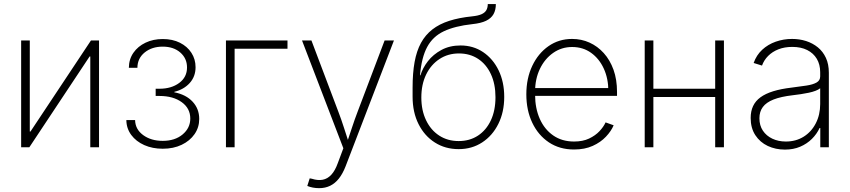

<svg xmlns="http://www.w3.org/2000/svg" viewBox="-20 -748 4316 975"><path d="M482.9 0H438.5V-461.4H435.1L128.9 0H87.4V-542.5H131.3V-80.1H134.8L441.9 -542.5H482.9Z M806.2 7.3Q754.4 7.3 712.6 -11.2Q670.9 -29.8 646.5 -62.7Q622.1 -95.7 621.6 -138.2H666Q667 -91.3 707 -62Q747.1 -32.7 806.2 -32.7Q868.7 -32.7 907.5 -65.4Q946.3 -98.1 946.3 -146Q946.3 -197.8 902.8 -229.2Q859.4 -260.7 790 -260.7H770.5V-297.4H790Q850.1 -297.4 889.9 -326.7Q929.7 -356 929.7 -405.3Q929.7 -451.7 895.5 -481.4Q861.3 -511.2 806.2 -511.2Q751.5 -511.2 714.8 -481.7Q678.2 -452.1 677.7 -403.8H634.3Q634.8 -447.3 657.5 -480Q680.2 -512.7 719 -531.2Q757.8 -549.8 806.6 -549.8Q856 -549.8 893.6 -531Q931.2 -512.2 952.1 -479.7Q973.1 -447.3 973.1 -406.7Q973.1 -359.4 943.4 -326.4Q913.6 -293.5 865.2 -281.7V-279.3Q924.8 -267.6 958.3 -231.4Q991.7 -195.3 991.7 -144Q991.7 -101.1 968 -66.9Q944.3 -32.7 902.6 -12.7Q860.8 7.3 806.2 7.3Z M1439.9 -542.5V-500.5H1171.4V0H1127.4V-542.5Z M1540.5 196.3 1552.7 157.7 1563.5 159.7Q1593.8 169.4 1618.4 164.8Q1643.1 160.2 1662.4 139.4Q1681.6 118.7 1695.3 80.6L1723.6 4.9L1513.7 -542.5H1561.5L1697.3 -183.1Q1713.4 -141.1 1726.8 -99.1Q1740.2 -57.1 1753.9 -15.6H1739.3Q1753.4 -57.1 1767.1 -99.1Q1780.8 -141.1 1796.9 -183.1L1933.1 -542.5H1980.5L1734.9 96.7Q1720.2 134.3 1700.9 158.7Q1681.6 183.1 1656.7 195.3Q1631.8 207.5 1600.6 207.5Q1584 207.5 1568.8 204.6Q1553.7 201.7 1540.5 196.3Z M2309.1 9.3Q2241.2 9.3 2188.5 -24.2Q2135.7 -57.6 2105.5 -117.7Q2075.2 -177.7 2075.2 -257.3V-302.7Q2075.2 -377 2085.4 -433.3Q2095.7 -489.7 2117.9 -530.3Q2140.1 -570.8 2175.5 -598.4Q2210.9 -626 2261 -642.1Q2311 -658.2 2377.9 -665Q2407.2 -668 2424.6 -675.5Q2441.9 -683.1 2449.5 -696Q2457 -709 2457 -727.5H2498Q2498 -697.3 2486.1 -676Q2474.1 -654.8 2448 -642.3Q2421.9 -629.9 2378.9 -625.5Q2289.6 -615.7 2233.6 -589.1Q2177.7 -562.5 2149.2 -509.3Q2120.6 -456.1 2112.8 -365.7H2115.2Q2126 -402.3 2152.8 -437Q2179.7 -471.7 2221.7 -494.4Q2263.7 -517.1 2318.4 -517.1Q2383.3 -517.1 2433.3 -483.4Q2483.4 -449.7 2512 -390.9Q2540.5 -332 2540.5 -255.9Q2540.5 -178.7 2510.7 -118.9Q2481 -59.1 2428.7 -24.9Q2376.5 9.3 2309.1 9.3ZM2309.1 -31.7Q2365.2 -31.7 2407.2 -59.3Q2449.2 -86.9 2472.7 -137Q2496.1 -187 2496.1 -254.4Q2496.1 -321.3 2472.9 -371.3Q2449.7 -421.4 2408 -449Q2366.2 -476.6 2310.5 -476.6Q2254.9 -476.6 2211.7 -448.2Q2168.5 -419.9 2144 -369.6Q2119.6 -319.3 2119.6 -252.9Q2119.6 -187.5 2143.6 -137.5Q2167.5 -87.4 2210.2 -59.6Q2252.9 -31.7 2309.1 -31.7Z M2895 11.2Q2821.8 11.2 2767.3 -25.1Q2712.9 -61.5 2682.9 -124.8Q2652.8 -188 2652.8 -269Q2652.8 -350.1 2682.9 -413.6Q2712.9 -477.1 2765.4 -513.7Q2817.9 -550.3 2885.3 -550.3Q2932.6 -550.3 2973.6 -531.7Q3014.6 -513.2 3046.1 -478.3Q3077.6 -443.4 3095.5 -393.8Q3113.3 -344.2 3113.3 -281.2V-261.2H2680.2V-300.8H3088.9L3069.3 -285.6Q3069.3 -349.1 3046.1 -399.7Q3022.9 -450.2 2981.7 -479.7Q2940.4 -509.3 2885.3 -509.3Q2831.5 -509.3 2788.8 -479.2Q2746.1 -449.2 2721.7 -398.2Q2697.3 -347.2 2697.3 -284.2V-266.1Q2697.3 -198.7 2720.9 -145Q2744.6 -91.3 2789.1 -60.3Q2833.5 -29.3 2895 -29.3Q2939.5 -29.3 2971.4 -44.4Q3003.4 -59.6 3024.4 -82Q3045.4 -104.5 3055.2 -126.5L3096.2 -111.8Q3084 -82.5 3057.1 -54Q3030.3 -25.4 2989.7 -7.1Q2949.2 11.2 2895 11.2Z M3626 -297.4V-255.4H3285.6V-297.4ZM3297.9 -542.5V0H3253.9V-542.5ZM3656.2 -542.5V0H3611.8V-542.5Z M3965.8 11.7Q3918.5 11.7 3878.9 -6.8Q3839.4 -25.4 3815.7 -61.5Q3792 -97.7 3792 -148.9Q3792 -183.1 3804.2 -209.2Q3816.4 -235.4 3841.8 -253.9Q3867.2 -272.5 3906.7 -284.7Q3946.3 -296.9 4000.5 -303.2Q4043 -308.6 4075.4 -313.5Q4107.9 -318.4 4126.5 -328.9Q4145 -339.4 4145 -359.9V-381.3Q4145 -420.4 4127.9 -449.2Q4110.8 -478 4079.1 -493.9Q4047.4 -509.8 4003.4 -509.8Q3963.9 -509.8 3932.9 -497.6Q3901.9 -485.4 3880.6 -463.9Q3859.4 -442.4 3849.6 -415L3807.1 -428.2Q3821.3 -468.3 3850.6 -495.4Q3879.9 -522.5 3919.4 -536.4Q3959 -550.3 4002.4 -550.3Q4040 -550.3 4073.5 -539.6Q4106.9 -528.8 4133.1 -507.6Q4159.2 -486.3 4174.1 -454.1Q4189 -421.9 4189 -378.4V0H4145.5V-98.1H4142.1Q4127.9 -67.4 4102.8 -42.5Q4077.6 -17.6 4043.2 -2.9Q4008.8 11.7 3965.8 11.7ZM3970.7 -29.3Q4021.5 -29.3 4060.8 -53.7Q4100.1 -78.1 4122.6 -121.6Q4145 -165 4145 -219.7V-299.8Q4136.2 -292.5 4121.3 -286.9Q4106.4 -281.2 4087.2 -277.1Q4067.9 -272.9 4046.6 -269.8Q4025.4 -266.6 4004.4 -264.2Q3945.3 -257.3 3908.2 -242.7Q3871.1 -228 3853.8 -204.6Q3836.4 -181.2 3836.4 -147.5Q3836.4 -110.8 3854 -84.5Q3871.6 -58.1 3902.1 -43.7Q3932.6 -29.3 3970.7 -29.3Z"/></svg>

Font: Inter 16pt ExtraLight
Style: Regular
Weight: 250
Version: Version 4.001;git-66647c0bb